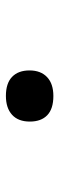

<svg xmlns="http://www.w3.org/2000/svg" viewBox="206 -661 202 654"><g transform="rotate(90 307.0 -334.0)"><path d="M306.7 -253.1Q263.6 -253.1 241.8 -274.2Q219.9 -295.3 219.9 -333.5Q219.9 -371.7 242.6 -393.3Q265.3 -414.8 307 -414.8Q350.7 -414.8 372.4 -394Q394.1 -373.2 394.1 -334.5Q394.1 -295 370.9 -274Q347.7 -253.1 306.7 -253.1Z"/></g></svg>

Font: Intel One Mono Light
Style: Regular
Weight: 300
Monospace: yes
Designer: Fred Shallcrass
Foundry: Frere-Jones Type LLC
Version: Version 1.004